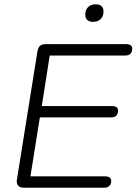

<svg xmlns="http://www.w3.org/2000/svg" viewBox="-20 -876 637 896"><path d="M91 0H467C485 0 499 -10 499 -32C499 -46 488 -53 470 -53H122L166 -328H499C517 -328 531 -337 531 -360C531 -374 520 -381 503 -381H175L212 -617H566C583 -617 597 -626 597 -649C597 -663 587 -670 568 -670H192C171 -670 159 -660 155 -638L59 -38C55 -14 67 0 91 0ZM414 -774C444 -774 463 -792 463 -823C463 -844 450 -856 427 -856C397 -856 378 -838 378 -807C378 -786 391 -774 414 -774Z"/></svg>

Font: SN Pro Light
Style: Italic
Weight: 300
Italic angle: -8.99998°
Designer: Tobias Whetton
Foundry: Supernotes
Version: Version 1.001;Glyphs 3.2 (3249)